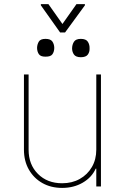

<svg xmlns="http://www.w3.org/2000/svg" viewBox="-20 -908 608 935"><path d="M448.9 -179V-545.5H471.6V0H448.9V-86.6H446Q426.8 -44 383 -18.5Q339.1 7.1 282.7 7.1Q228 7.1 186.1 -16.7Q144.2 -40.5 120.4 -82.4Q96.6 -124.3 96.6 -179V-545.5H119.3V-179Q119.3 -106.5 164.8 -61.1Q210.2 -15.6 282.7 -15.6Q331 -15.6 368.4 -36.6Q405.9 -57.5 427.4 -94.5Q448.9 -131.4 448.9 -179ZM215.9 -887.8 284.1 -791.2 352.3 -887.8H393.5V-882.1L296.9 -750H272.7L179 -882.1V-887.8ZM331 -671.9Q331.3 -690.7 340.2 -704.7Q349.1 -718.7 373.6 -718.7Q398.8 -718.7 407.8 -704.7Q416.9 -690.7 416.2 -671.9Q416.9 -655.2 407.8 -642.4Q398.8 -629.6 373.6 -629.3Q349.1 -629.6 340.2 -642.4Q331.3 -655.2 331 -671.9ZM160.5 -674.7Q160.9 -691.4 168.9 -705.1Q176.8 -718.7 201.7 -718.7Q226.2 -718.7 235.1 -705.8Q244 -692.8 244.3 -674.7Q244 -656.2 235.4 -644Q226.9 -631.7 201.7 -632.1Q178.3 -631.7 169.6 -643.8Q160.9 -655.9 160.5 -674.7Z"/></svg>

Font: Inter Thin BETA
Style: Regular
Weight: 100
Designer: Rasmus Andersson
Foundry: rsms
Version: Version 3.011;git-f93a4a705